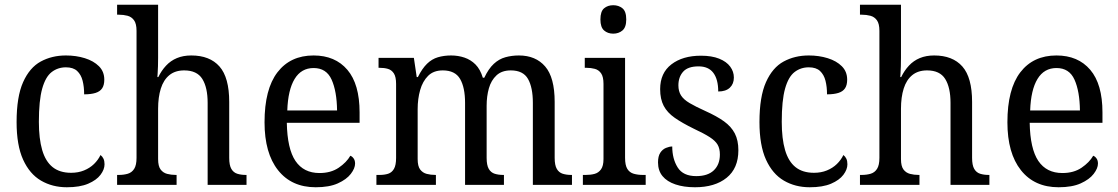

<svg xmlns="http://www.w3.org/2000/svg" viewBox="-20 -780 4717 810"><path d="M262 10Q201 10 153 -18Q105 -46 77.5 -106.5Q50 -167 50 -265Q50 -372 77.5 -433.5Q105 -495 152 -520.5Q199 -546 258 -546Q301 -546 338 -534.5Q375 -523 397.5 -500.5Q420 -478 420 -444Q420 -421 411 -407.5Q402 -394 383 -388Q364 -382 335 -382Q335 -414 328.5 -439.5Q322 -465 305.5 -480.5Q289 -496 258 -496Q224 -496 198 -476Q172 -456 158 -406Q144 -356 144 -266Q144 -195 158 -147Q172 -99 202 -75Q232 -51 280 -51Q310 -51 334.5 -61Q359 -71 376.5 -88Q394 -105 404 -126Q412 -120 416.5 -110.5Q421 -101 421 -87Q421 -65 404 -42.5Q387 -20 352 -5Q317 10 262 10Z M474 0V-42H481Q502 -42 519 -47Q536 -52 546 -67.5Q556 -83 556 -114V-650Q556 -680 545.5 -694.5Q535 -709 518 -713.5Q501 -718 481 -718H474V-760H647V-537Q647 -519 646.5 -501Q646 -483 645 -469.5Q644 -456 644 -455H648Q661 -482 680.5 -503Q700 -524 726.5 -535Q753 -546 787 -546Q865 -546 906 -499.5Q947 -453 947 -350V-114Q947 -83 956 -67.5Q965 -52 981 -47Q997 -42 1017 -42H1020V0H856V-346Q856 -411 833.5 -447Q811 -483 757 -483Q719 -483 694.5 -463Q670 -443 658.5 -406.5Q647 -370 647 -321V-109Q647 -79 657.5 -65Q668 -51 685 -46.5Q702 -42 722 -42H725V0Z M1312 10Q1210 10 1153 -62Q1096 -134 1096 -264Q1096 -404 1150.5 -475Q1205 -546 1303 -546Q1394 -546 1445.5 -485.5Q1497 -425 1497 -306V-262H1190Q1192 -152 1226.5 -101Q1261 -50 1328 -50Q1376 -50 1409 -72.5Q1442 -95 1458 -123Q1466 -120 1472 -111.5Q1478 -103 1478 -90Q1478 -70 1460 -46.5Q1442 -23 1405.5 -6.5Q1369 10 1312 10ZM1402 -314Q1401 -395 1379 -444Q1357 -493 1303 -493Q1251 -493 1223 -447Q1195 -401 1192 -314Z M1568 0V-42H1581Q1602 -42 1617.5 -47Q1633 -52 1642 -67.5Q1651 -83 1651 -114V-426Q1651 -456 1641.5 -470.5Q1632 -485 1616.5 -489.5Q1601 -494 1580 -494H1577V-536H1726L1738 -455H1743Q1761 -491 1781.5 -511Q1802 -531 1827.5 -538.5Q1853 -546 1883 -546Q1913 -546 1939.5 -537Q1966 -528 1986 -508Q2006 -488 2017 -452H2023Q2041 -490 2063 -510.5Q2085 -531 2112 -538.5Q2139 -546 2169 -546Q2240 -546 2280 -499.5Q2320 -453 2320 -350V-114Q2320 -83 2329 -67.5Q2338 -52 2354 -47Q2370 -42 2390 -42H2393V0H2228V-346Q2228 -411 2207.5 -447Q2187 -483 2135 -483Q2097 -483 2074.5 -462Q2052 -441 2042.5 -407.5Q2033 -374 2033 -334V-114Q2033 -83 2042 -67.5Q2051 -52 2067 -47Q2083 -42 2103 -42H2106V0H1942V-346Q1942 -411 1921 -447Q1900 -483 1848 -483Q1809 -483 1786 -460Q1763 -437 1752.5 -400Q1742 -363 1742 -320V-109Q1742 -79 1752.5 -65Q1763 -51 1780 -46.5Q1797 -42 1817 -42H1819V0Z M2439 0V-42H2451Q2472 -42 2488.5 -46.5Q2505 -51 2515.5 -65.5Q2526 -80 2526 -109V-426Q2526 -456 2516 -470.5Q2506 -485 2489.5 -489.5Q2473 -494 2453 -494H2447V-536H2617V-114Q2617 -83 2626.5 -67.5Q2636 -52 2653.5 -47Q2671 -42 2692 -42H2704V0ZM2567 -638Q2544 -638 2528.5 -651.5Q2513 -665 2513 -698Q2513 -732 2528.5 -745Q2544 -758 2567 -758Q2590 -758 2606 -745Q2622 -732 2622 -698Q2622 -665 2606 -651.5Q2590 -638 2567 -638Z M2912 10Q2865 10 2829.5 -2Q2794 -14 2775 -37Q2756 -60 2756 -95Q2756 -121 2765.5 -135.5Q2775 -150 2789.5 -156Q2804 -162 2816 -162Q2816 -110 2839 -73.5Q2862 -37 2917 -37Q2966 -37 2991.5 -61.5Q3017 -86 3017 -128Q3017 -153 3007.5 -169.5Q2998 -186 2974 -201.5Q2950 -217 2907 -237Q2858 -261 2826.5 -283Q2795 -305 2780 -333.5Q2765 -362 2765 -404Q2765 -472 2812.5 -508.5Q2860 -545 2937 -545Q2983 -545 3014 -532.5Q3045 -520 3060.5 -499Q3076 -478 3076 -453Q3076 -426 3059 -410Q3042 -394 3010 -394Q3010 -445 2989.5 -472.5Q2969 -500 2927 -500Q2882 -500 2862 -477.5Q2842 -455 2842 -420Q2842 -395 2853 -377.5Q2864 -360 2889.5 -345Q2915 -330 2955 -312Q3004 -290 3034.5 -268Q3065 -246 3080 -217Q3095 -188 3095 -146Q3095 -70 3045.5 -30Q2996 10 2912 10Z M3396 10Q3335 10 3287 -18Q3239 -46 3211.5 -106.5Q3184 -167 3184 -265Q3184 -372 3211.5 -433.5Q3239 -495 3286 -520.5Q3333 -546 3392 -546Q3435 -546 3472 -534.5Q3509 -523 3531.5 -500.5Q3554 -478 3554 -444Q3554 -421 3545 -407.5Q3536 -394 3517 -388Q3498 -382 3469 -382Q3469 -414 3462.5 -439.5Q3456 -465 3439.5 -480.5Q3423 -496 3392 -496Q3358 -496 3332 -476Q3306 -456 3292 -406Q3278 -356 3278 -266Q3278 -195 3292 -147Q3306 -99 3336 -75Q3366 -51 3414 -51Q3444 -51 3468.5 -61Q3493 -71 3510.5 -88Q3528 -105 3538 -126Q3546 -120 3550.5 -110.5Q3555 -101 3555 -87Q3555 -65 3538 -42.5Q3521 -20 3486 -5Q3451 10 3396 10Z M3608 0V-42H3615Q3636 -42 3653 -47Q3670 -52 3680 -67.5Q3690 -83 3690 -114V-650Q3690 -680 3679.5 -694.5Q3669 -709 3652 -713.5Q3635 -718 3615 -718H3608V-760H3781V-537Q3781 -519 3780.5 -501Q3780 -483 3779 -469.5Q3778 -456 3778 -455H3782Q3795 -482 3814.5 -503Q3834 -524 3860.5 -535Q3887 -546 3921 -546Q3999 -546 4040 -499.5Q4081 -453 4081 -350V-114Q4081 -83 4090 -67.5Q4099 -52 4115 -47Q4131 -42 4151 -42H4154V0H3990V-346Q3990 -411 3967.5 -447Q3945 -483 3891 -483Q3853 -483 3828.5 -463Q3804 -443 3792.5 -406.5Q3781 -370 3781 -321V-109Q3781 -79 3791.5 -65Q3802 -51 3819 -46.5Q3836 -42 3856 -42H3859V0Z M4446 10Q4344 10 4287 -62Q4230 -134 4230 -264Q4230 -404 4284.5 -475Q4339 -546 4437 -546Q4528 -546 4579.5 -485.5Q4631 -425 4631 -306V-262H4324Q4326 -152 4360.5 -101Q4395 -50 4462 -50Q4510 -50 4543 -72.5Q4576 -95 4592 -123Q4600 -120 4606 -111.5Q4612 -103 4612 -90Q4612 -70 4594 -46.5Q4576 -23 4539.5 -6.5Q4503 10 4446 10ZM4536 -314Q4535 -395 4513 -444Q4491 -493 4437 -493Q4385 -493 4357 -447Q4329 -401 4326 -314Z"/></svg>

Font: Noto Serif SemiCondensed
Style: Regular
Weight: 400
Width: 4
Designer: Monotype Design Team
Foundry: Monotype Imaging Inc.
Version: Version 2.013